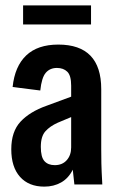

<svg xmlns="http://www.w3.org/2000/svg" viewBox="-20 -687 436 715"><path d="M145 8Q87 8 54.5 -28.5Q22 -65 22 -131Q22 -197 56.5 -234Q91 -271 153 -293L245 -327V-368Q245 -406 230.5 -420Q216 -434 192 -434Q166 -434 150.5 -416Q135 -398 130 -350L27 -363Q35 -440 77.5 -480.5Q120 -521 197 -521Q357 -521 357 -355V-130Q357 -105 357.5 -79Q358 -53 361 0H257L251 -55Q235 -23 207.5 -7.5Q180 8 145 8ZM132 -140Q132 -102 145.5 -87Q159 -72 184 -72Q212 -72 228.5 -90.5Q245 -109 245 -138V-251L195 -230Q166 -217 149 -198Q132 -179 132 -140ZM66 -596V-667H319V-596Z"/></svg>

Font: Special Gothic Condensed One
Style: Regular
Weight: 400
Designer: Alistair McCready
Foundry: Monolith
Version: Version 1.010; ttfautohint (v1.8.4.7-5d5b)